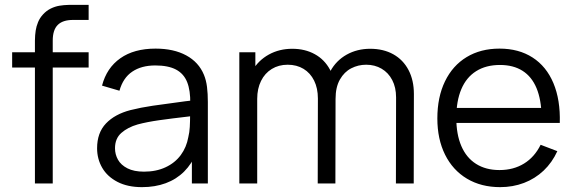

<svg xmlns="http://www.w3.org/2000/svg" viewBox="-20 -755 2364 790"><path d="M123.7 -580V-588Q124 -611.3 126.8 -629Q129.5 -646.7 136.6 -663.9Q143.7 -681.2 157 -695.7Q171.3 -711.2 188.8 -719.8Q206.2 -728.3 224.2 -731.4Q242.3 -734.5 265.2 -735H275.7H344.7V-673H280.7Q238 -673 217.5 -652.3Q197 -631.7 197 -588V0H123.7ZM30 -477V-540H344.7V-477Z M564.2 15Q505.2 15 463.4 -6.6Q421.7 -28.2 400.6 -64.5Q379.5 -100.8 379.5 -145Q379.5 -208.7 416 -247Q452.5 -285.3 516.8 -302Q559.2 -312.7 608.2 -319.9Q657.2 -327.2 741.5 -338.2Q754.8 -339.8 766.9 -341.2Q779 -342.7 789.2 -344.3L762.8 -328.7Q763.8 -382.8 750 -417.3Q736.2 -451.8 704.2 -468.8Q672.2 -485.7 618.8 -485.7Q562 -485.7 524.2 -460.2Q486.3 -434.7 471.5 -381.7L399.8 -402.7Q418.8 -475.7 475.2 -515.3Q531.5 -555 620.2 -555Q694.7 -555 746.2 -527.1Q797.8 -499.2 819.2 -447Q828.3 -425 831.8 -397.1Q835.2 -369.2 835.2 -335.3V0H769.5V-135.7L788.5 -127.3Q769.8 -81.3 737.8 -49.3Q705.8 -17.3 661.9 -1.2Q618 15 564.2 15ZM572.5 -48.7Q622.7 -48.7 661.3 -66.8Q700 -84.8 723.8 -117Q747.5 -149.2 754.8 -190.7Q759.7 -210.3 760.9 -232.8Q762.2 -255.2 762.2 -285.5V-294.7L790.2 -280L756.5 -275.7Q683.8 -267.3 634.5 -260.3Q585.2 -253.3 546.5 -243Q505.7 -231.3 479.4 -208.2Q453.2 -185.2 453.2 -145Q453.2 -119.8 465.4 -97.9Q477.7 -76 504.5 -62.3Q531.3 -48.7 572.5 -48.7Z M1609.7 -354.3Q1609.7 -395.3 1593.8 -425.7Q1578 -456 1550.1 -472.3Q1522.2 -488.7 1486.7 -488.7Q1453.7 -488.7 1425.1 -473.9Q1396.5 -459.2 1378.6 -427.8Q1360.7 -396.3 1360.7 -348.3L1317 -361Q1315.3 -418.2 1339.3 -462.1Q1363.3 -506 1406.4 -530.2Q1449.5 -554.3 1503.3 -554.3Q1557.5 -554.3 1598.2 -531.7Q1638.8 -509 1660.9 -466.9Q1683 -424.8 1683 -368.3L1682.3 0H1609ZM964.7 0V-540H1030.7V-407H1038.3V0ZM1288 -349.7Q1288 -392 1272.5 -423.3Q1257 -454.7 1228.9 -471.7Q1200.8 -488.7 1163.7 -488.7Q1126.7 -488.7 1098.2 -471.2Q1069.8 -453.8 1054.1 -422.1Q1038.3 -390.3 1038.3 -348.3L994.7 -372.3Q994.7 -424 1019.1 -465.5Q1043.5 -507 1086.4 -530.7Q1129.3 -554.3 1182.7 -554.3Q1234.7 -554.3 1275 -532.2Q1315.3 -510.2 1338 -467.9Q1360.7 -425.7 1360.7 -366.3L1360 0H1287.3Z M2037.8 15Q1959.8 15 1901.4 -19.8Q1843 -54.7 1811.2 -118.7Q1779.5 -182.7 1779.5 -267.7Q1779.5 -355.3 1810.9 -420.2Q1842.3 -485.2 1900 -520.1Q1957.7 -555 2035.2 -555Q2114.5 -555 2171.3 -518.4Q2228.2 -481.8 2257.1 -412.9Q2286 -344 2283.3 -249.3H2208.5V-275.3Q2207.2 -345.5 2187.5 -392.6Q2167.8 -439.7 2130 -463.7Q2092.2 -487.7 2037.2 -487.7Q1979.5 -487.7 1939.2 -462.2Q1898.8 -436.8 1878.2 -388.2Q1857.5 -339.5 1857.5 -270Q1857.5 -202.2 1878.2 -154.1Q1898.8 -106 1938.8 -80.7Q1978.8 -55.3 2035.2 -55.3Q2092.7 -55.3 2136.1 -82Q2179.5 -108.7 2204.5 -159.3L2273.2 -133Q2251.8 -86.2 2216.7 -52.9Q2181.5 -19.7 2135.8 -2.3Q2090.2 15 2037.8 15ZM1831.5 -249.3V-311H2244.2V-249.3Z"/></svg>

Font: Manrope
Style: Regular
Weight: 400
Designer: Mikhail Sharanda
Foundry: Mikhail Sharanda
Version: Version 4.503